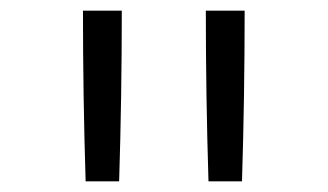

<svg xmlns="http://www.w3.org/2000/svg" viewBox="-20 -792 616 361"><path d="M372 -451H435Q440 -611 440 -772H367Q367 -611 372 -451ZM141 -451H204Q209 -611 209 -772H136Q136 -611 141 -451Z"/></svg>

Font: Iosevka Sparkle Light
Style: Regular
Weight: 300
Designer: Belleve Invis
Foundry: Belleve Invis
Version: Version 4.5.0; ttfautohint (v1.8.3)